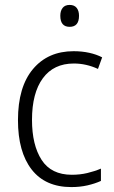

<svg xmlns="http://www.w3.org/2000/svg" viewBox="-20 -750 462 780"><path d="M270 10Q164 10 108.5 -61.5Q53 -133 53 -262Q53 -397 114 -469.5Q175 -542 279 -542Q313 -542 342.5 -535.5Q372 -529 395 -517L378 -470Q330 -492 280 -492Q198 -492 154 -432Q110 -372 110 -263Q110 -161 149 -100.5Q188 -40 272 -40Q305 -40 334.5 -47Q364 -54 390 -65V-15Q366 -4 335.5 3Q305 10 270 10ZM263 -730Q282 -730 291.5 -718Q301 -706 301 -686Q301 -641 263 -641Q225 -641 225 -686Q225 -706 234.5 -718Q244 -730 263 -730Z"/></svg>

Font: Noto Sans Myanmar UI SemiCondensed Light
Style: Regular
Weight: 300
Width: 4
Designer: Monotype Design Team
Foundry: Monotype Imaging Inc.
Version: Version 2.103; ttfautohint (v1.8.4.7-5d5b)